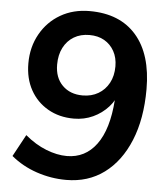

<svg xmlns="http://www.w3.org/2000/svg" viewBox="-52 -766 705 821"><g transform="rotate(5 300.0 -356.0)"><path d="M300 -720Q430 -720 500.5 -639Q571 -558 571 -408Q571 -281 532.5 -187.5Q494 -94 425 -43Q356 8 262 8Q197 8 135 -13Q73 -34 25 -74L76 -168Q120 -131 167 -112.5Q214 -94 256 -94Q335 -94 383 -159Q431 -224 440 -350L444 -417L458 -392Q447 -352 419.5 -321.5Q392 -291 354 -273.5Q316 -256 272 -256Q209 -256 160.5 -284Q112 -312 85 -361Q58 -410 58 -475Q58 -545 89.5 -601Q121 -657 175.5 -688.5Q230 -720 300 -720ZM308 -618Q270 -618 241.5 -601Q213 -584 197 -553Q181 -522 181 -480Q181 -424 214 -391Q247 -358 301 -358Q339 -358 368 -375Q397 -392 413.5 -422.5Q430 -453 430 -494Q430 -531 414.5 -559Q399 -587 372 -602.5Q345 -618 308 -618Z"/></g></svg>

Font: Muli
Style: Bold Italic
Weight: 700
Italic angle: -4.541°
Designer: Vernon Adams
Foundry: Vernon Adams
Version: Version 2.100; ttfautohint (v1.8.1.43-b0c9)